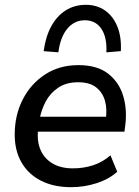

<svg xmlns="http://www.w3.org/2000/svg" viewBox="-20 -767 577 796"><path d="M275 9Q203 9 150.5 -17.5Q98 -44 69.5 -93Q41 -142 41 -209Q41 -289 74 -354Q107 -419 166.5 -458Q226 -497 305 -497Q383 -497 428.5 -461.5Q474 -426 491 -368.5Q508 -311 499 -245L496 -221H121L129 -283H436L418 -269Q425 -313 415.5 -348Q406 -383 379 -404.5Q352 -426 304 -426Q255 -426 221.5 -403.5Q188 -381 169.5 -346Q151 -311 144 -272L140 -245Q131 -191 145.5 -152Q160 -113 195 -91Q230 -69 282 -69Q327 -69 366.5 -82Q406 -95 438 -123L466 -55Q432 -24 380.5 -7.5Q329 9 275 9ZM222 -550 161 -555Q169 -615 192.5 -658Q216 -701 252.5 -724Q289 -747 336 -747Q382 -747 415.5 -723.5Q449 -700 466.5 -657Q484 -614 481 -555L421 -550Q424 -613 400 -648Q376 -683 332 -683Q288 -683 259 -648Q230 -613 222 -550Z"/></svg>

Font: Nunito Sans 12pt ExtraLight 12pt SemiBold
Style: Italic
Weight: 600
Italic angle: -9°
Version: Version 3.101;gftools[0.9.27]